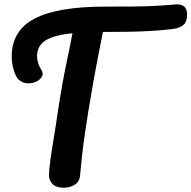

<svg xmlns="http://www.w3.org/2000/svg" viewBox="-20 -876 898 901"><path d="M279 5Q245 5 227.5 -11.5Q210 -28 210 -53Q210 -79 216.5 -126Q223 -173 233 -232.5Q243 -292 252 -355Q263 -428 274 -488.5Q285 -549 297 -605Q309 -661 320 -720Q231 -711 192.5 -685.5Q154 -660 154 -613Q154 -579 174 -548Q185 -532 177 -517Q169 -502 150 -493Q131 -484 109 -485Q87 -486 69 -501Q55 -513 45 -545.5Q35 -578 35 -611Q35 -732 142 -788.5Q249 -845 475 -845Q551 -845 607.5 -845.5Q664 -846 710 -848.5Q756 -851 801 -855Q858 -861 858 -806Q858 -775 841.5 -759.5Q825 -744 784 -739Q730 -733 683.5 -730.5Q637 -728 586 -727Q535 -726 465 -726H463Q451 -666 440 -609.5Q429 -553 418 -492Q407 -431 395 -357Q388 -312 379.5 -255.5Q371 -199 365 -145.5Q359 -92 356 -55Q354 -24 331 -9.5Q308 5 279 5Z"/></svg>

Font: Pacifico
Style: Regular
Weight: 400
Designer: Vernon Adams
Foundry: Vernon Adams
Version: Version 3.010; ttfautohint (v1.8.4.7-5d5b)